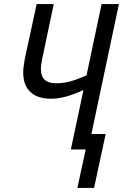

<svg xmlns="http://www.w3.org/2000/svg" viewBox="-20 -734 604 943"><path d="M401 0H328L390 -292Q298 -249 232 -249Q164 -249 129 -282.5Q94 -316 94 -378Q94 -403 102 -446L160 -714H244L188 -449Q181 -415 181 -394Q181 -325 255 -325Q293 -325 328 -335Q363 -345 405 -364L479 -714H564L429 -76H499L442 189H360Z"/></svg>

Font: Noto Sans UI Narrow
Style: Italic
Weight: 400
Width: 4
Italic angle: -12°
Designer: Monotype Design Team
Foundry: Monotype Imaging Inc.
Version: Version 1.001